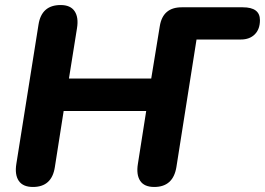

<svg xmlns="http://www.w3.org/2000/svg" viewBox="-20 -734 1053 763"><path d="M111 9Q71 9 54.5 -15.5Q38 -40 45 -83L133 -636Q145 -714 221 -714Q260 -714 276.5 -689.5Q293 -665 286 -622L254 -422H581L615 -630Q627 -705 702 -705H945Q1013 -705 1013 -654Q1013 -618 992.5 -597.5Q972 -577 937 -577H761L681 -70Q668 9 593 9Q553 9 537 -15.5Q521 -40 528 -83L561 -293H233L198 -70Q186 9 111 9Z"/></svg>

Font: Nunito ExtraBold
Style: Italic
Weight: 800
Italic angle: -9°
Designer: Vernon Adams
Foundry: Vernon Adams
Version: Version 3.601; ttfautohint (v1.8.2.53-6de2)